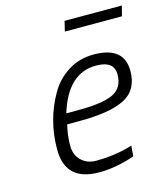

<svg xmlns="http://www.w3.org/2000/svg" viewBox="-106 -772 753 864"><g transform="rotate(-15 271.0 -339.5)"><path d="M249 -44Q326 -44 396 -62L420 -69L416 -20Q329 10 250 10Q93 10 93 -138Q93 -274 158 -387Q189 -442 242 -475.5Q295 -509 362 -509Q503 -509 503 -395Q503 -307 435 -271.5Q367 -236 222 -236H166Q154 -186 154 -141Q154 -96 181.5 -70Q209 -44 249 -44ZM234 -285Q344 -285 393.5 -308.5Q443 -332 443 -395Q443 -458 359 -458Q228 -458 175 -285ZM264 -642 275 -689H542L530 -642Z"/></g></svg>

Font: Titillium Web Light
Style: Italic
Weight: 300
Italic angle: -13°
Version: Version 1.002;PS 57.000;hotconv 1.0.70;makeotf.lib2.5.55311